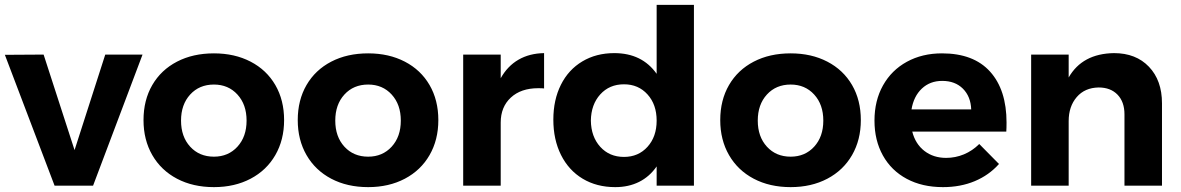

<svg xmlns="http://www.w3.org/2000/svg" viewBox="-23 -762 4848 788"><path d="M-3 -537 156 -538 283 -146 409 -538H562L359 0H201Z M1143 -269Q1143 -188 1107 -125.5Q1071 -63 1005.5 -28.5Q940 6 855 6Q769 6 703.5 -28.5Q638 -63 602 -125.5Q566 -188 566 -269Q566 -351 602 -413Q638 -475 703.5 -509Q769 -543 855 -543Q940 -543 1005.5 -509Q1071 -475 1107 -413Q1143 -351 1143 -269ZM720 -267Q720 -201 757.5 -160Q795 -119 855 -119Q914 -119 951.5 -160Q989 -201 989 -267Q989 -333 951.5 -374Q914 -415 855 -415Q795 -415 757.5 -374Q720 -333 720 -267Z M1776 -269Q1776 -188 1740 -125.5Q1704 -63 1638.5 -28.5Q1573 6 1488 6Q1402 6 1336.5 -28.5Q1271 -63 1235 -125.5Q1199 -188 1199 -269Q1199 -351 1235 -413Q1271 -475 1336.5 -509Q1402 -543 1488 -543Q1573 -543 1638.5 -509Q1704 -475 1740 -413Q1776 -351 1776 -269ZM1353 -267Q1353 -201 1390.5 -160Q1428 -119 1488 -119Q1547 -119 1584.5 -160Q1622 -201 1622 -267Q1622 -333 1584.5 -374Q1547 -415 1488 -415Q1428 -415 1390.5 -374Q1353 -333 1353 -267Z M2210 -544V-399Q2202 -400 2186 -400Q2115 -400 2073.5 -361.5Q2032 -323 2032 -259V0H1878V-538H2032V-441Q2060 -491 2105 -517Q2150 -543 2210 -544Z M2825 -742V0H2672V-79Q2643 -37 2600 -15.5Q2557 6 2502 6Q2426 6 2368.5 -28.5Q2311 -63 2279.5 -126Q2248 -189 2248 -271Q2248 -352 2279 -414Q2310 -476 2367 -510Q2424 -544 2498 -544Q2612 -544 2672 -459V-742ZM2672 -267Q2672 -333 2634.5 -374.5Q2597 -416 2538 -416Q2478 -416 2440.5 -374.5Q2403 -333 2402 -267Q2403 -201 2440.5 -159.5Q2478 -118 2538 -118Q2597 -118 2634.5 -159.5Q2672 -201 2672 -267Z M3510 -269Q3510 -188 3474 -125.5Q3438 -63 3372.5 -28.5Q3307 6 3222 6Q3136 6 3070.5 -28.5Q3005 -63 2969 -125.5Q2933 -188 2933 -269Q2933 -351 2969 -413Q3005 -475 3070.5 -509Q3136 -543 3222 -543Q3307 -543 3372.5 -509Q3438 -475 3474 -413Q3510 -351 3510 -269ZM3087 -267Q3087 -201 3124.5 -160Q3162 -119 3222 -119Q3281 -119 3318.5 -160Q3356 -201 3356 -267Q3356 -333 3318.5 -374Q3281 -415 3222 -415Q3162 -415 3124.5 -374Q3087 -333 3087 -267Z M4108 -259Q4108 -235 4107 -222H3721Q3734 -171 3771 -142.5Q3808 -114 3860 -114Q3898 -114 3933 -128.5Q3968 -143 3996 -171L4077 -89Q4036 -43 3977.5 -18.5Q3919 6 3847 6Q3762 6 3698.5 -28Q3635 -62 3600.5 -124Q3566 -186 3566 -267Q3566 -349 3601 -411.5Q3636 -474 3699 -508.5Q3762 -543 3843 -543Q3973 -543 4040.5 -468Q4108 -393 4108 -259ZM3963 -313Q3961 -366 3929 -398Q3897 -430 3844 -430Q3794 -430 3760.5 -398.5Q3727 -367 3718 -313Z M4746 -338V0H4592V-293Q4592 -344 4563.5 -373.5Q4535 -403 4486 -403Q4429 -402 4396 -363.5Q4363 -325 4363 -265V0H4209V-538H4363V-444Q4419 -542 4549 -544Q4639 -544 4692.5 -488Q4746 -432 4746 -338Z"/></svg>

Font: Gontserrat SemiBold
Style: Regular
Weight: 600
Designer: Julieta Ulanovsky
Foundry: Julieta Ulanovsky
Version: Version 6.001